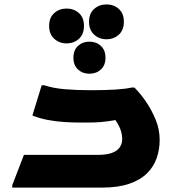

<svg xmlns="http://www.w3.org/2000/svg" viewBox="-20 -853 800 873"><path d="M35.6 -10.8 88.8 -148.7H422.1Q464.6 -148.7 489.1 -157.8Q513.7 -166.8 524.6 -183.4Q535.6 -199.9 535.6 -220.7Q535.6 -250.3 521.9 -277.9Q508.3 -305.4 490.7 -323.8L563.5 -319.3Q521.6 -309.8 491.6 -304.8Q461.7 -299.9 435.8 -297.8Q410 -295.8 379.6 -295.8H340.8Q311.3 -295.8 273.7 -298.1Q236.2 -300.4 198.4 -307.4Q160.6 -314.4 127.2 -327.8L169.6 -465.4H180.4Q223.2 -451.5 276 -447.3Q328.8 -443 378.4 -443H410.4Q457.8 -443 503.5 -445.7Q549.2 -448.4 579.2 -455H591.2Q616.9 -429.6 643.1 -391.7Q669.3 -353.7 687.7 -309Q706 -264.2 706 -216.9Q706 -173.7 692.6 -134.7Q679.2 -95.7 649 -65.4Q618.7 -35.1 568.1 -17.6Q517.5 0 443.8 0H35.6ZM464 -674.5Q431.2 -674.5 408 -695.5Q384.8 -716.4 384.8 -754.1Q384.8 -791.7 408 -812.3Q431.2 -832.9 464.4 -832.9Q497.5 -832.9 520.4 -812.3Q543.2 -791.7 543.2 -754.1Q543.2 -716.4 520.5 -695.5Q497.7 -674.5 464 -674.5ZM282.6 -655.7Q249.8 -655.7 226.6 -676.7Q203.4 -697.6 203.4 -735.3Q203.4 -772.9 226.6 -793.5Q249.8 -814.1 282.9 -814.1Q316.1 -814.1 339 -793.5Q361.8 -772.9 361.8 -735.3Q361.8 -697.6 339.1 -676.7Q316.3 -655.7 282.6 -655.7ZM386.7 -517.8Q355.6 -517.8 334.7 -537Q313.8 -556.2 313.8 -590.7Q313.8 -625.2 334.7 -644.4Q355.6 -663.6 386.7 -663.6Q417.8 -663.6 438.7 -644.4Q459.6 -625.2 459.6 -590.7Q459.6 -556.2 438.7 -537Q417.8 -517.8 386.7 -517.8Z"/></svg>

Font: Kufam
Style: Italic
Weight: 400
Italic angle: -11°
Designer: Artur Schmal
Foundry: Original Type
Version: Version 1.301; ttfautohint (v1.8.3)